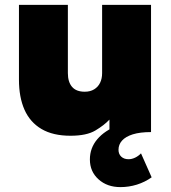

<svg xmlns="http://www.w3.org/2000/svg" viewBox="-20 -540 700 785"><path d="M472.5 225Q418 225 382.8 193.2Q347.5 161.5 347.5 112Q347.5 65 377.8 29.2Q408 -6.5 462.5 -27.2Q517 -48 589.5 -49.5L597.5 0Q552.5 0 523 9.2Q493.5 18.5 479 34.8Q464.5 51 464.5 72.5Q464.5 90 475.8 100.5Q487 111 505.5 111Q519 111 532.5 104.5Q546 98 556.5 87L600 185Q572.5 204.5 539.8 214.8Q507 225 472.5 225ZM268.5 15Q196.5 15 149.8 -12.5Q103 -40 80.2 -91.2Q57.5 -142.5 57.5 -214V-520H257.5V-241Q257.5 -205 274.5 -185Q291.5 -165 326.5 -165Q349 -165 365 -174.8Q381 -184.5 389.2 -201.5Q397.5 -218.5 397.5 -241V-520H597.5V0H427.5V-51Q406 -28 370 -6.5Q334 15 268.5 15Z"/></svg>

Font: Geologica Thin Roman Black
Style: Regular
Weight: 900
Version: Version 1.010;gftools[0.9.28]